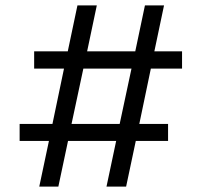

<svg xmlns="http://www.w3.org/2000/svg" viewBox="-20 -694 750 714"><path d="M425 -233 469 -439H290L246 -233ZM657 -439H541L498 -233H605V-170H485L449 0H376L412 -170H233L197 0H126L162 -170H53V-233H175L218 -439H107V-503H232L268 -674H340L304 -503H483L519 -674H590L554 -503H657Z"/></svg>

Font: Hind Regular
Style: Regular
Weight: 400
Designer: Manushi Parikh, Satya Rajpurohit
Foundry: Indian Type Foundry
Version: Version 1.201;PS 1.0;hotconv 1.0.78;makeotf.lib2.5.61930; tt